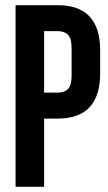

<svg xmlns="http://www.w3.org/2000/svg" viewBox="-20 -720 417 740"><path d="M202 -700Q285 -700 325.5 -656Q366 -612 366 -527V-436Q366 -351 325.5 -307Q285 -263 202 -263H150V0H40V-700ZM150 -600V-363H202Q228 -363 242 -377Q256 -391 256 -429V-534Q256 -572 242 -586Q228 -600 202 -600Z"/></svg>

Font: BebasNeueW01-Regular
Style: Regular
Weight: 400
Designer: Ryoichi Tsunekawa
Foundry: Ryoichi Tsunekawa
Version: Version 1.30